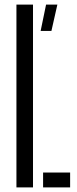

<svg xmlns="http://www.w3.org/2000/svg" viewBox="-20 -820 338 840"><path d="M51.9 0V-800H124.4V0ZM168.5 0V-65.2H286.8V0ZM157.8 -684.8 181.6 -800H231L205 -684.8Z"/></svg>

Font: Big Shoulders Stencil Thin
Style: Regular
Weight: 100
Designer: Patric King
Foundry: XO Type Co
Version: Version 2.001